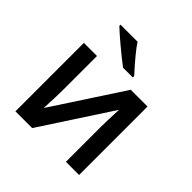

<svg xmlns="http://www.w3.org/2000/svg" viewBox="-197 -916 1073 1073"><g transform="rotate(45 340.0 -379.0)"><path d="M81.5 -541H185.1V-271Q185.1 -226.1 180.2 -125L452.1 -541H584.5V0H480.5V-273.9Q480.5 -322.3 484.9 -415.5L213.9 0H81.5ZM154.3 -748.5V-757.8H289.1Q302.2 -736.3 335 -696.3Q367.7 -656.2 411.6 -608.4V-597.7H334.5Q291 -630.4 237.1 -675.5Q183.1 -720.7 154.3 -748.5Z"/></g></svg>

Font: Viking Open Sans Light
Style: Bold
Weight: 600
Foundry: Ascender Corporation
Version: Version 2.001